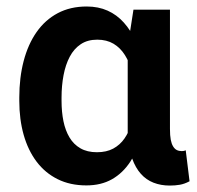

<svg xmlns="http://www.w3.org/2000/svg" viewBox="-20 -558 604 588"><path d="M39.1 -249V-259.3Q39.1 -320.3 52.5 -371.3Q65.9 -422.4 92 -459.7Q118.2 -497.1 156.7 -517.6Q195.3 -538.1 245.6 -538.1Q281.2 -538.1 309.6 -525.4Q337.9 -512.7 359.1 -489Q380.4 -465.3 395.5 -432.6Q410.6 -399.9 420.4 -359.1Q430.2 -318.4 435.5 -272V-246.1Q429.2 -189.9 415.3 -143.3Q401.4 -96.7 378.7 -62.3Q356 -27.8 322.8 -9Q289.6 9.8 244.6 9.8Q194.8 9.8 156.5 -9.3Q118.2 -28.3 92 -63Q65.9 -97.7 52.5 -145Q39.1 -192.4 39.1 -249ZM168.5 -259.3V-249Q168.5 -215.3 174.3 -186.8Q180.2 -158.2 192.9 -137Q205.6 -115.7 226.3 -103.8Q247.1 -91.8 276.9 -91.8Q306.2 -91.8 326.9 -103Q347.7 -114.3 361.3 -134Q375 -153.8 383.3 -180.7Q391.6 -207.5 396 -239.3V-274.4Q392.6 -308.6 384.5 -337.9Q376.5 -367.2 362.5 -389.4Q348.6 -411.6 327.6 -424.1Q306.6 -436.5 277.8 -436.5Q248 -436.5 227.3 -422.6Q206.5 -408.7 193.6 -384.3Q180.7 -359.9 174.6 -327.6Q168.5 -295.4 168.5 -259.3ZM388.7 -528.3H500.5V-163.1Q500.5 -143.1 502.9 -130.1Q505.4 -117.2 510.3 -109.4Q515.1 -101.6 521.7 -98.4Q528.3 -95.2 537.1 -95.2Q540.5 -95.2 543.5 -95.9Q546.4 -96.7 548.8 -97.7L560.5 -2.9Q544.9 5.4 530.8 7.8Q516.6 10.3 500 10.3Q472.7 10.3 450.2 1.5Q427.7 -7.3 411.4 -25.6Q395 -43.9 384.8 -72.3Q374.5 -100.6 371.1 -140.1V-415Z"/></svg>

Font: Roboto SemiBold
Style: Regular
Weight: 600
Designer: Christian Robertson
Foundry: Google
Version: Version 3.009; 2024